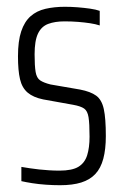

<svg xmlns="http://www.w3.org/2000/svg" viewBox="-20 -538 365 566"><path d="M157 8Q137 8 115.5 6.5Q94 5 75 2Q56 -1 43 -4V-46Q55 -44 68 -42Q81 -40 95 -38.5Q109 -37 124.5 -36Q140 -35 155 -35Q193 -35 211.5 -46.5Q230 -58 237 -80.5Q244 -103 244 -135Q244 -174 241 -192.5Q238 -211 228 -218Q218 -225 196 -229L107 -245Q78 -251 61.5 -265Q45 -279 39 -304.5Q33 -330 33 -372Q33 -417 42.5 -445.5Q52 -474 70 -490Q88 -506 114 -512Q140 -518 171 -518Q190 -518 209 -516.5Q228 -515 245.5 -512.5Q263 -510 274 -506V-463Q262 -467 245.5 -469.5Q229 -472 210 -473.5Q191 -475 170 -475Q142 -475 122 -467.5Q102 -460 92 -439Q82 -418 82 -378Q82 -344 85 -326Q88 -308 98.5 -301Q109 -294 129 -289L216 -274Q247 -268 263.5 -256Q280 -244 286 -216.5Q292 -189 292 -137Q292 -98 284.5 -70Q277 -42 261 -25Q245 -8 219.5 0Q194 8 157 8Z"/></svg>

Font: Saira ExtraCondensed Light
Style: Regular
Weight: 300
Width: 2
Designer: Hector Gatti with collaboration of the Omnibus-Type team
Foundry: Omnibus-Type
Version: Version 1.101